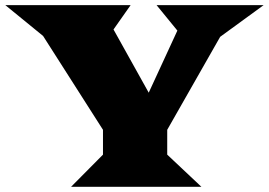

<svg xmlns="http://www.w3.org/2000/svg" viewBox="-40 -720 1036 740"><path d="M356.9 -124V-219.7L126 -581.5L-19.5 -700.2H463.4L397.5 -606.4L533.2 -362.8L643.6 -602.1L563.5 -700.2H976.1L808.6 -578.1L604.5 -219.7V-124L736.3 0H233.9Z"/></svg>

Font: Goblin One
Style: Regular
Weight: 400
Designer: Riccardo De Franceschi
Foundry: Sorkin Type Co.
Version: Version 1.001